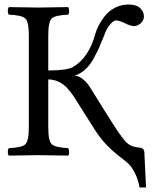

<svg xmlns="http://www.w3.org/2000/svg" viewBox="-20 -678 669 839"><path d="M584.5 -33.7Q599.6 -32.2 605 -27.1Q610.4 -22 610.8 -11.2L618.2 141.1H589.8Q583 104 569.1 77.4Q555.2 50.8 542 38.3Q528.8 25.9 503.9 6.8Q438 -43 397 -106.9L320.8 -227.1Q287.1 -284.2 258.8 -306.9Q230.5 -329.6 190.9 -331.1V-122.1Q190.9 -62 206.5 -47.6Q222.2 -33.2 277.8 -30.8Q281.7 -25.9 282 -13.9Q282.2 -2 277.8 2Q188 0 148.9 0Q108.9 0 19 2Q14.2 -2 14.2 -13.9Q14.2 -25.9 19 -30.8Q75.2 -32.7 90.6 -47.4Q106 -62 106 -122.1V-522.9Q106 -583 90.6 -597.4Q75.2 -611.8 19 -613.8Q14.2 -617.7 14.2 -629.9Q14.2 -642.1 19 -647Q113.3 -645 147.9 -645Q189.9 -645 277.8 -647Q281.7 -642.1 282 -630.1Q282.2 -618.2 277.8 -613.8Q221.7 -611.8 206.3 -597.4Q190.9 -583 190.9 -522.9V-370.1Q271 -370.1 297.9 -384.8Q368.7 -424.8 397.9 -534.2Q401.9 -548.3 410.9 -566.2Q419.9 -584 437 -606.4Q454.1 -628.9 481.4 -643.6Q508.8 -658.2 541 -658.2Q576.2 -658.2 592.5 -642.6Q608.9 -627 608.9 -606Q608.9 -588.9 595 -576.4Q581.1 -564 564.9 -564Q551.8 -564 525.9 -576.4Q500 -588.9 485.8 -588.9Q477.1 -588.9 461.4 -571.5Q445.8 -554.2 435.1 -522.9Q422.9 -492.2 414.3 -472.7Q405.8 -453.1 389.9 -423.6Q374 -394 352.5 -374.5Q331.1 -355 305.2 -347.2Q324.2 -347.2 343 -331.5Q361.8 -315.9 375 -293.9L449.2 -174.8Q505.4 -85 527.3 -60.8Q549.3 -36.6 584.5 -33.7Z"/></svg>

Font: Linux Libertine O
Style: Regular
Weight: 400
Designer: Philipp H. Poll
Foundry: Philipp H. Poll
Version: Version 5.3.0